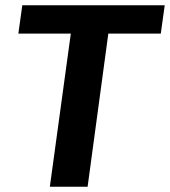

<svg xmlns="http://www.w3.org/2000/svg" viewBox="-20 -712 648 732"><path d="M170 0H314L393 -584H593L608 -692H65L50 -584H250Z"/></svg>

Font: Ronzino Bold
Style: Italic
Weight: 700
Italic angle: -8°
Designer: Nunzio Mazzaferro
Foundry: Collletttivo
Version: Version 1.000;Glyphs 3.3 (3337)